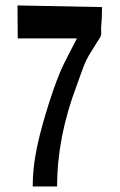

<svg xmlns="http://www.w3.org/2000/svg" viewBox="-20 -671 431 691"><path d="M43 -651.4 347.2 -645.5Q347.2 -605 343.8 -569.3Q343.8 -566.4 344.2 -556.2Q344.7 -545.9 343.3 -543.5Q342.3 -540 340.1 -536.1Q337.9 -532.2 334.5 -527.3Q331.1 -522.5 330.1 -520.5Q326.7 -514.6 320.3 -504.6Q314 -494.6 308.6 -485.8Q303.2 -477.1 298.8 -469.7Q290.5 -455.1 283.7 -438.5Q276.9 -421.9 267.6 -395.5Q258.3 -369.1 255.9 -362.8Q185.5 -177.2 185.5 0H97.7Q97.7 -61.5 109.9 -124.8Q122.1 -188 144.5 -261.7Q172.9 -356.4 197.3 -413.6Q207 -437 229 -478.8Q251 -520.5 256.8 -532.7H43.9Z"/></svg>

Font: LaylaRuqaa
Style: Regular
Weight: 400
Version: Version 2.0